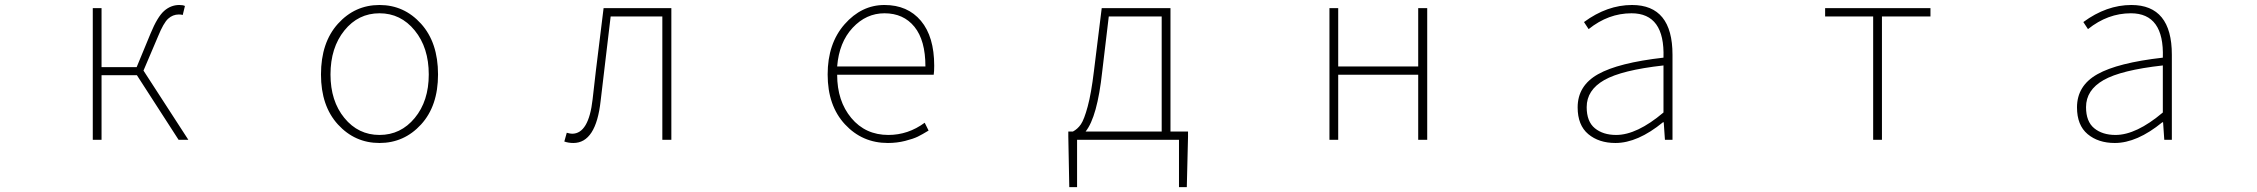

<svg xmlns="http://www.w3.org/2000/svg" viewBox="-20 -560 9040 769"><path d="M554.7 -277.3 734.4 0H695.3L528.3 -258.8H386.7V0H351.6V-527.3H386.7V-291H527.3L583 -425.8Q610.4 -492.2 637.2 -516.1Q664.1 -540 698.2 -540Q712.9 -540 720.7 -536.1L711.9 -500Q706.1 -502 696.3 -502Q671.9 -502 653.3 -484.9Q634.8 -467.8 613.3 -415Z M1265.6 -261.7Q1265.6 -389.6 1333.5 -464.8Q1401.4 -540 1500 -540Q1598.6 -540 1666.5 -464.8Q1734.4 -389.6 1734.4 -261.7Q1734.4 -135.7 1666.5 -61.5Q1598.6 12.7 1500 12.7Q1401.4 12.7 1333.5 -61.5Q1265.6 -135.7 1265.6 -261.7ZM1697.3 -261.7Q1697.3 -369.1 1641.1 -438Q1585 -506.8 1500 -506.8Q1415 -506.8 1359.4 -438Q1303.7 -369.1 1303.7 -261.7Q1303.7 -155.3 1359.4 -87.4Q1415 -19.5 1500 -19.5Q1585 -19.5 1641.1 -87.4Q1697.3 -155.3 1697.3 -261.7Z M2276.4 12.7Q2256.8 12.7 2240.2 6.8L2250 -28.3Q2263.7 -24.4 2271.5 -24.4Q2337.9 -24.4 2353.5 -162.1Q2359.4 -215.8 2366.7 -277.3Q2374 -338.9 2383.3 -412.1Q2392.6 -485.4 2397.5 -527.3H2668.9V0H2632.8V-494.1H2425.8Q2419.9 -442.4 2385.7 -156.2Q2367.2 12.7 2276.4 12.7Z M3536.1 12.7Q3433.6 12.7 3364.3 -62Q3294.9 -136.7 3294.9 -261.7Q3294.9 -385.7 3362.8 -462.9Q3430.7 -540 3522.5 -540Q3615.2 -540 3668.5 -476.6Q3721.7 -413.1 3721.7 -296.9Q3721.7 -273.4 3719.7 -260.7H3333Q3333 -155.3 3389.6 -87.4Q3446.3 -19.5 3538.1 -19.5Q3617.2 -19.5 3683.6 -68.4L3699.2 -37.1Q3673.8 -21.5 3655.8 -12.7Q3637.7 -3.9 3605 4.4Q3572.3 12.7 3536.1 12.7ZM3333 -293.9H3686.5Q3686.5 -398.4 3642.6 -452.6Q3598.6 -506.8 3522.5 -506.8Q3449.2 -506.8 3395 -448.7Q3340.8 -390.6 3333 -293.9Z M4420.9 -494.1 4394.5 -272.5Q4375 -91.8 4328.1 -33.2H4632.8V-494.1ZM4668 -33.2H4738.3V-12.7L4733.4 189.5H4702.1V0H4293.9V189.5H4262.7L4258.8 -12.7V-33.2H4277.3Q4295.9 -43 4309.1 -62Q4322.3 -81.1 4336.4 -133.3Q4350.6 -185.5 4361.3 -274.4L4392.6 -527.3H4668Z M5304.7 0V-527.3H5339.8V-293.9H5660.2V-527.3H5696.3V0H5660.2V-260.7H5339.8V0Z M6450.2 12.7Q6383.8 12.7 6341.3 -22.9Q6298.8 -58.6 6298.8 -129.9Q6298.8 -216.8 6380.4 -262.7Q6461.9 -308.6 6642.6 -329.1Q6648.4 -506.8 6514.6 -506.8Q6421.9 -506.8 6342.8 -443.4L6324.2 -471.7Q6417 -540 6516.6 -540Q6678.7 -540 6678.7 -340.8V0H6648.4L6643.6 -70.3H6640.6Q6539.1 12.7 6450.2 12.7ZM6453.1 -19.5Q6536.1 -19.5 6642.6 -109.4V-297.9Q6475.6 -279.3 6405.3 -239.3Q6335 -199.2 6335 -130.9Q6335 -73.2 6367.7 -46.4Q6400.4 -19.5 6453.1 -19.5Z M7482.4 0V-494.1H7290V-527.3H7711.9V-494.1H7517.6V0Z M8450.2 12.7Q8383.8 12.7 8341.3 -22.9Q8298.8 -58.6 8298.8 -129.9Q8298.8 -216.8 8380.4 -262.7Q8461.9 -308.6 8642.6 -329.1Q8648.4 -506.8 8514.6 -506.8Q8421.9 -506.8 8342.8 -443.4L8324.2 -471.7Q8417 -540 8516.6 -540Q8678.7 -540 8678.7 -340.8V0H8648.4L8643.6 -70.3H8640.6Q8539.1 12.7 8450.2 12.7ZM8453.1 -19.5Q8536.1 -19.5 8642.6 -109.4V-297.9Q8475.6 -279.3 8405.3 -239.3Q8335 -199.2 8335 -130.9Q8335 -73.2 8367.7 -46.4Q8400.4 -19.5 8453.1 -19.5Z"/></svg>

Font: GenEi Gothic M ExtraLight
Style: Regular
Weight: 200
Designer: o_tamon (Modified); [Source Han Sans]
Ryoko NISHIZUKA  (kana & ideographs); Paul D. Hunt (Latin, Greek & Cyrillic); Wenl
Version: Version 1.1a;Original Version 1.004